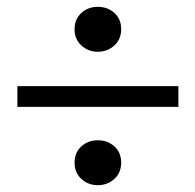

<svg xmlns="http://www.w3.org/2000/svg" viewBox="-20 -612 574 564"><path d="M267 -68Q239 -68 219 -86.5Q199 -105 199 -134Q199 -164 219 -182Q239 -200 267 -200Q296 -200 316 -182Q336 -164 336 -134Q336 -105 316 -86.5Q296 -68 267 -68ZM267 -460Q239 -460 219 -478.5Q199 -497 199 -526Q199 -556 219 -574Q239 -592 267 -592Q296 -592 316 -574Q336 -556 336 -526Q336 -497 316 -478.5Q296 -460 267 -460ZM504 -298H31V-359H504Z"/></svg>

Font: Source Serif 4
Style: Regular
Weight: 400
Designer: Frank Grießhammer
Foundry: Adobe Systems Incorporated
Version: Version 4.004;hotconv 1.0.116;makeotfexe 2.5.65601